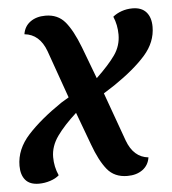

<svg xmlns="http://www.w3.org/2000/svg" viewBox="-53 -571 566 633"><g transform="rotate(-5 230.5 -255.0)"><path d="M-8 -44Q-8 -99 34.5 -145.5Q77 -192 148 -240L173 -255L117 -413Q96 -470 46 -475Q50 -501 70 -515.5Q90 -530 120 -530Q161 -530 185 -501.5Q209 -473 231 -416L271 -310Q313 -350 334 -380Q355 -410 355 -447Q355 -479 343 -507Q355 -517 372 -523Q389 -529 408 -529Q438 -529 453.5 -511.5Q469 -494 469 -463Q469 -412 431.5 -369.5Q394 -327 326 -281L290 -258L348 -97Q369 -40 418 -35Q414 -9 394 5.5Q374 20 344 20Q301 20 277 -9.5Q253 -39 233 -94L193 -202Q152 -165 128.5 -132Q105 -99 105 -63Q105 -31 118 -2Q107 8 88.5 14Q70 20 51 20Q21 20 6.5 3Q-8 -14 -8 -44Z"/></g></svg>

Font: Sansita SW
Style: Italic
Weight: 400
Italic angle: -11°
Designer: Pablo Cosgaya
Foundry: Omnibus-Type
Version: Version 1.000